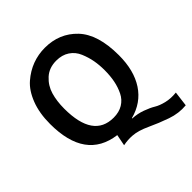

<svg xmlns="http://www.w3.org/2000/svg" viewBox="-223 -831 1152 1152"><g transform="rotate(-45 353.0 -255.5)"><path d="M623 -331Q623 -202 568.5 -119Q514 -36 411 -9V-6Q454 -4 493.5 10.5Q533 25 557.5 40Q582 55 621 64.5Q660 74 706 69L694 165Q631 171 568 149Q505 127 445 99Q385 71 340 68Q302 65 263 73L277 1Q39 -30 39 -331Q39 -423 66 -492.5Q93 -562 137.5 -600.5Q182 -639 233 -658Q284 -677 340 -677Q463 -677 543 -593Q623 -509 623 -331ZM164 -336Q164 -88 336 -88Q382 -88 415 -108Q448 -128 465.5 -163.5Q483 -199 491 -239.5Q499 -280 499 -328Q499 -372 492 -410.5Q485 -449 468.5 -488.5Q452 -528 417.5 -551Q383 -574 334 -574Q273 -574 233.5 -538Q194 -502 179 -451Q164 -400 164 -336Z"/></g></svg>

Font: Bree Serif
Style: Regular
Weight: 400
Designer: Veronika Burian, Jos Scaglione
Foundry: TypeTogether
Version: Version 1.001